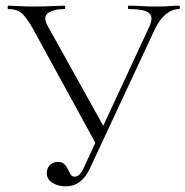

<svg xmlns="http://www.w3.org/2000/svg" viewBox="-20 -645 654 677"><path d="M211 12Q186 12 165.5 0Q145 -12 145 -35Q145 -51 155.5 -62.5Q166 -74 184 -74Q199 -74 207 -66Q215 -58 219.5 -48Q224 -38 229 -30Q234 -22 243 -22Q253 -22 261.5 -31Q270 -40 277 -57L506 -550Q522 -584 506 -598.5Q490 -613 434 -613Q431 -613 431 -619Q431 -625 434 -625Q457 -625 479 -623.5Q501 -622 535 -622Q551 -622 562.5 -622.5Q574 -623 585.5 -624Q597 -625 612 -625Q614 -625 614 -619Q614 -613 612 -613Q587 -613 565.5 -595.5Q544 -578 527 -544L296 -49Q283 -21 262 -4.5Q241 12 211 12ZM323 -129 97 -542Q76 -580 58.5 -596.5Q41 -613 9 -613Q7 -613 7 -619Q7 -625 9 -625Q23 -625 37.5 -624Q52 -623 67 -622.5Q82 -622 95 -622Q119 -622 139 -622.5Q159 -623 175.5 -624Q192 -625 207 -625Q210 -625 210 -619Q210 -613 207 -613Q169 -613 149.5 -599Q130 -585 149 -552L351 -189Z"/></svg>

Font: Cormorant Light
Style: Regular
Weight: 300
Designer: Christian Thalmann (Catharsis Fonts)
Foundry: Catharsis Fonts
Version: Version 4.000